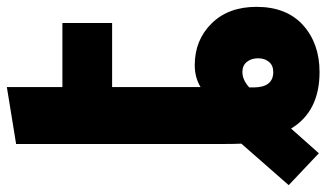

<svg xmlns="http://www.w3.org/2000/svg" viewBox="-254 -530 952 560"><g transform="rotate(-90 222.0 -250.0)"><path d="M248 -399V-141Q276 -158 312 -158Q385 -158 433.5 -109Q482 -60 482 22Q482 110 428.5 158Q375 206 292 206Q177 206 127 123L55 204L-38 116L83 -22Q82 -42 82 -81V-679L248 -706V-544H435V-399ZM292 -19Q269 -19 247 1V13Q247 71 292 71Q311 71 321.5 58.5Q332 46 332 27Q332 7 321.5 -6Q311 -19 292 -19Z"/></g></svg>

Font: Repo
Style: ExtraBold
Weight: 800
Designer: Stefan Peev
Foundry: Context Ltd
Version: Version 001.000